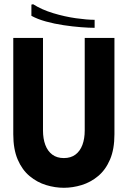

<svg xmlns="http://www.w3.org/2000/svg" viewBox="-20 -880 606 911"><path d="M523 -243V-700H382V-261Q382 -222 371 -192.5Q360 -163 338 -146.5Q316 -130 283 -130Q250 -130 228 -146.5Q206 -163 195 -192.5Q184 -222 184 -261V-700H43V-243Q43 -172 64 -123Q85 -74 120.5 -44.5Q156 -15 198.5 -2Q241 11 283 11Q325 11 367.5 -2Q410 -15 445.5 -44.5Q481 -74 502 -123Q523 -172 523 -243ZM137 -860Q178 -834 232.5 -817.5Q287 -801 340 -793.5Q393 -786 429 -786V-748Q403 -748 364 -751Q325 -754 281.5 -760.5Q238 -767 198 -778Q158 -789 129 -805V-858Z"/></svg>

Font: Phudu SemiBold
Style: Regular
Weight: 600
Version: Version 1.005;gftools[0.9.23]